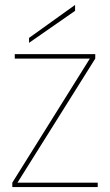

<svg xmlns="http://www.w3.org/2000/svg" viewBox="-20 -760 447 780"><path d="M367 -540V-522L51 -18H377V0H30V-18L345 -522H40V-540ZM98 -606 285 -740V-716L98 -586Z"/></svg>

Font: Poppins Devanagari Thin
Style: Regular
Weight: 100
Designer: Ninad Kale (Devanagari), Jonny Pinhorn (Latin)
Foundry: Indian Type Foundry
Version: 4.005